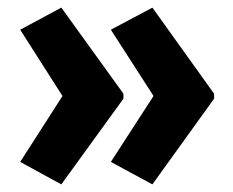

<svg xmlns="http://www.w3.org/2000/svg" viewBox="-20 -529 611 504"><path d="M542 -270 380 -45 271 -104 383 -277 271 -451 380 -509 542 -283ZM304 -270 141 -45 33 -104 144 -277 33 -451 141 -509 304 -283Z"/></svg>

Font: Noto Sans Gujarati UI Condensed ExtraBold
Style: Regular
Weight: 800
Width: 3
Designer: Jelle Bosma - Monotype Design Team, Universal Thirst
Foundry: Monotype Imaging Inc.
Version: Version 2.106; ttfautohint (v1.8.4.7-5d5b)